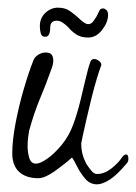

<svg xmlns="http://www.w3.org/2000/svg" viewBox="-20 -489 355 501"><path d="M311 -63Q285 -32 266 -20Q247 -8 233 -8Q215 -8 202.5 -22.5Q190 -37 181.5 -54Q173 -71 168 -78Q149 -61 123 -42.5Q97 -24 80 -24Q48 -24 30 -40.5Q12 -57 12 -89Q12 -122 20.5 -167Q29 -212 42 -256.5Q55 -301 67 -331Q70 -340 79.5 -346Q89 -352 99 -352Q111 -352 115 -346Q119 -340 119 -332Q119 -322 115.5 -312.5Q112 -303 112 -303Q100 -269 84.5 -232Q69 -195 56 -148Q55 -142 53.5 -131Q52 -120 52 -108Q52 -91 56.5 -76.5Q61 -62 74 -62Q85 -62 103.5 -75Q122 -88 141 -111Q160 -134 171 -164Q181 -191 189 -223Q197 -255 203.5 -283.5Q210 -312 216 -328Q219 -335 225 -335Q233 -335 239.5 -329Q246 -323 244 -318Q240 -308 233 -285Q226 -262 219 -234Q212 -206 206 -179.5Q200 -153 196 -135Q192 -117 192 -115Q192 -100 195 -88Q198 -76 205 -62Q210 -54 217.5 -44.5Q225 -35 233 -35Q252 -35 269.5 -48.5Q287 -62 296 -75Q303 -86 309 -86Q315 -86 315 -75Q315 -67 311 -63ZM210 -391Q191 -391 178.5 -399.5Q166 -408 158 -418Q151 -425 143.5 -430Q136 -435 128 -435Q111 -435 111 -417Q111 -393 98 -393Q89 -393 86.5 -401.5Q84 -410 84 -421Q84 -442 98.5 -455.5Q113 -469 131 -469Q150 -469 162 -460.5Q174 -452 184 -443Q191 -436 198 -431Q205 -426 210 -426Q218 -426 223.5 -433.5Q229 -441 233 -448Q237 -456 239.5 -461.5Q242 -467 249 -467Q253 -467 257.5 -463Q262 -459 262 -450Q262 -431 246.5 -411Q231 -391 210 -391Z"/></svg>

Font: Ingrid Darling
Style: Regular
Weight: 400
Designer: Robert E. Leuschke
Foundry: Robert E. Leuschke
Version: Version 1.010; ttfautohint (v1.8.3)